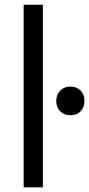

<svg xmlns="http://www.w3.org/2000/svg" viewBox="-20 -808 384 828"><path d="M165 -787.6V0H82V-787.6ZM222.7 -372.6Q222.7 -399.9 239.5 -417.2Q256.3 -434.6 283.7 -434.6Q311 -434.6 327.6 -417.5Q344.2 -400.4 344.2 -372.6Q344.2 -345.2 327.6 -328.1Q311 -311 283.7 -311Q256.3 -311 239.5 -328.1Q222.7 -345.2 222.7 -372.6Z"/></svg>

Font: Lycee Sans
Style: Regular
Weight: 400
Designer: Justin Alvin
Foundry: Alkove Design
Version: Version 1.030